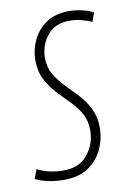

<svg xmlns="http://www.w3.org/2000/svg" viewBox="-83 -586 430 641"><g transform="rotate(-10 132.0 -266.0)"><path d="M-14 -10 -2 -41Q38 -21 87 -21Q141 -21 169 -57Q197 -93 197 -138Q197 -171 183 -195.5Q169 -220 148 -241Q127 -262 106.5 -284Q86 -306 71.5 -334Q57 -362 57 -400Q57 -434 72 -466.5Q87 -499 117.5 -520.5Q148 -542 196 -542Q219 -542 241.5 -536.5Q264 -531 278 -523L267 -493Q251 -500 232.5 -505Q214 -510 192 -510Q142 -510 116 -477Q90 -444 90 -401Q90 -370 104 -346Q118 -322 139 -300.5Q160 -279 181 -256.5Q202 -234 216 -206Q230 -178 230 -142Q230 -104 214.5 -69.5Q199 -35 166.5 -12.5Q134 10 83 10Q26 10 -14 -10Z"/></g></svg>

Font: Georama Condensed ExtraLight
Style: Italic
Weight: 200
Width: 3
Italic angle: -9°
Designer: Jean-Baptiste Levee
Foundry: Production Type
Version: Version 1.000